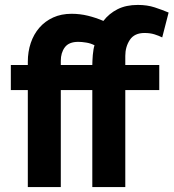

<svg xmlns="http://www.w3.org/2000/svg" viewBox="-20 -760 705 780"><path d="M567 -626Q526 -626 507.5 -598Q489 -570 489 -533V-496H627V-394H489V0H355V-394H227V0H93V-394H24V-496H93V-509Q93 -550 105 -585.5Q117 -621 140 -647.5Q163 -674 196 -689Q229 -704 271 -704Q305 -704 337.5 -696Q370 -688 400 -675Q423 -705 457.5 -722.5Q492 -740 540 -740Q578 -740 608.5 -730Q639 -720 665 -709L639 -608Q625 -615 607.5 -620.5Q590 -626 567 -626ZM355 -496Q355 -501 355.5 -512.5Q356 -524 357 -536.5Q358 -549 360 -560Q362 -571 364 -576Q349 -584 330.5 -587Q312 -590 298 -590Q260 -590 243.5 -568Q227 -546 227 -513V-496Z"/></svg>

Font: IngvarSans
Style: Bold
Weight: 700
Version: Version 3.000